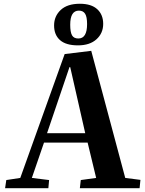

<svg xmlns="http://www.w3.org/2000/svg" viewBox="-20 -992 764 1012"><path d="M391.1 -752.9Q327.6 -752.9 296.4 -780.5Q265.1 -808.1 265.1 -857.9Q265.1 -906.7 300 -939.5Q335 -972.2 400.9 -972.2Q461.4 -972.2 492.7 -943.4Q523.9 -914.6 523.9 -866.2Q523.9 -816.9 488.5 -784.9Q453.1 -752.9 391.1 -752.9ZM393.1 -789.1Q439 -789.1 439 -865.2Q439 -903.3 428.5 -919.7Q418 -936 396 -936Q350.1 -936 350.1 -861.8Q350.1 -822.8 359.6 -805.9Q369.1 -789.1 393.1 -789.1ZM320.8 -707 460.9 -724.1 640.1 -54.2 720.2 -43.9 715.8 0H400.9L405.8 -43L486.8 -54.2L441.9 -240.2H211.9L147.9 -54.2L238.8 -43L234.9 0H6.8L13.2 -43L86.9 -54.2ZM346.2 -638.2 228 -290H429.2L350.1 -638.2Z"/></svg>

Font: Literata SemiBold
Style: Italic
Weight: 650
Italic angle: -2.39999°
Designer: Latin by Veronika Burian and Jose Scaglione. Greek by Irene Vlachou. Cyrillic by Vera Evstafieva
Foundry: TypeTogether
Version: Version 3.021